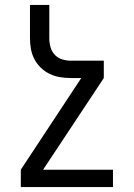

<svg xmlns="http://www.w3.org/2000/svg" viewBox="-20 -540 540 775"><path d="M436 215H64V145L308 -225H266Q244 -225 222.5 -228.5Q201 -232 181 -241.5Q161 -251 145 -266.5Q129 -282 119 -301Q109 -320 105 -341.5Q101 -363 101 -385V-520H179V-385Q179 -367 184 -349.5Q189 -332 201 -319Q213 -306 230.5 -300.5Q248 -295 266 -295H399V-225L154 145H436Z"/></svg>

Font: Huly
Style: Regular
Weight: 400
Designer: Belleve Invis
Foundry: Belleve Invis
Version: Version 33.2.5; ttfautohint (v1.8.4)